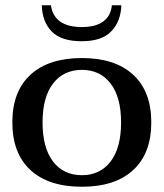

<svg xmlns="http://www.w3.org/2000/svg" viewBox="-20 -701 623 731"><path d="M139 -681H174Q179 -641 208.5 -619.5Q238 -598 291 -598Q345 -598 373.5 -619.5Q402 -641 406 -681H442Q440 -620 404 -582Q368 -544 291 -544Q213 -544 177 -581Q141 -618 139 -681ZM27 -235Q27 -353 96 -416.5Q165 -480 292 -480Q418 -480 487 -416.5Q556 -353 556 -235Q556 -117 487 -53.5Q418 10 292 10Q165 10 96 -53.5Q27 -117 27 -235ZM441 -235Q441 -331 401 -383Q361 -435 292 -435Q222 -435 182 -383Q142 -331 142 -235Q142 -138 182 -86Q222 -34 292 -34Q361 -34 401 -86Q441 -138 441 -235Z"/></svg>

Font: Taviraj Medium
Style: Regular
Weight: 500
Designer: Katatrad Team
Foundry: CadsonDemak
Version: Version 1.030